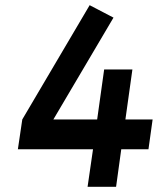

<svg xmlns="http://www.w3.org/2000/svg" viewBox="-20 -721 609 741"><path d="M326 -701 66 -260 49 -145H339L318 0H428L448 -145H553L569 -260H464L491 -453H382L355 -260H186L418 -653Z"/></svg>

Font: Unageo
Style: SemiBold-Italic
Weight: 600
Designer: Richard Sepsi
Foundry: Richard Sepsi
Version: Version 2.000